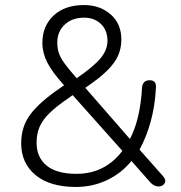

<svg xmlns="http://www.w3.org/2000/svg" viewBox="-20 -733 718 761"><path d="M281 8Q178 8 121 -39Q64 -86 64 -165Q64 -232 101 -280.5Q138 -329 214 -381L234 -395Q186 -448 167 -486Q148 -524 148 -563Q148 -630 192.5 -671.5Q237 -713 313 -713Q376 -713 418.5 -676Q461 -639 461 -576Q461 -542 448 -512.5Q435 -483 404 -452.5Q373 -422 318 -385L495 -182Q536 -260 543 -386Q546 -415 573 -415Q601 -415 598 -384Q594 -310 576.5 -248.5Q559 -187 533 -140L626 -35Q640 -19 632.5 -6.5Q625 6 608 6Q590 6 575 -11L501 -95Q461 -46 404 -19Q347 8 281 8ZM313 -663Q266 -663 236.5 -635.5Q207 -608 207 -564Q207 -541 213.5 -522Q220 -503 237 -480Q254 -457 284 -423Q351 -469 378.5 -502Q406 -535 406 -571Q406 -613 380 -638Q354 -663 313 -663ZM283 -44Q396 -44 465 -135L268 -356L250 -343Q203 -311 176 -284.5Q149 -258 137 -230.5Q125 -203 125 -168Q125 -109 165 -76.5Q205 -44 283 -44Z"/></svg>

Font: Nunito Light
Style: Regular
Weight: 300
Designer: Vernon Adams
Foundry: Vernon Adams
Version: Version 3.601; ttfautohint (v1.8.2.53-6de2)